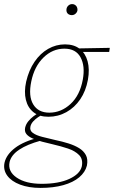

<svg xmlns="http://www.w3.org/2000/svg" viewBox="-73 -630 557 939"><path d="M125 289Q68 289 25.5 273Q-17 257 -37.5 229Q-58 201 -51 166Q-42 126 0.5 93.5Q43 61 120 42L126 58Q60 76 21 102Q-18 128 -26 162Q-36 208 8.5 238.5Q53 269 131 269Q214 269 266 245Q318 221 327 184Q334 149 314 128.5Q294 108 259.5 96.5Q225 85 186 76Q159 70 133 63Q107 56 86.5 47Q66 38 56 25.5Q46 13 50 -6Q54 -23 65.5 -37Q77 -51 91 -61.5Q105 -72 116 -79L138 -71Q127 -66 113.5 -57Q100 -48 89.5 -36.5Q79 -25 76 -12Q71 8 87.5 20Q104 32 134 39.5Q164 47 198 55Q232 62 262 71.5Q292 81 314 94.5Q336 108 347 128.5Q358 149 352 180Q344 212 314.5 237Q285 262 236.5 275.5Q188 289 125 289ZM164 -59Q119 -59 91 -81Q63 -103 53.5 -142Q44 -181 55 -231Q68 -287 96 -328Q124 -369 162.5 -391Q201 -413 245 -413Q289 -413 317 -391Q345 -369 355.5 -330Q366 -291 357 -240Q347 -185 319.5 -144.5Q292 -104 251.5 -81.5Q211 -59 164 -59ZM168 -79Q226 -79 272 -121.5Q318 -164 332 -241Q344 -307 321 -349.5Q298 -392 242 -392Q184 -392 139.5 -348.5Q95 -305 80 -232Q65 -160 89.5 -119.5Q114 -79 168 -79ZM461 -376H314L298 -393L464 -396ZM278 -556Q270 -556 263.5 -559.5Q257 -563 254 -569.5Q251 -576 252 -584Q253 -595 261 -602.5Q269 -610 280 -610Q288 -610 294 -606Q300 -602 303 -596Q306 -590 306 -581Q305 -571 297 -563.5Q289 -556 278 -556Z"/></svg>

Font: Ysabeau Office Thin
Style: Italic
Weight: 250
Italic angle: -12°
Designer: Christian Thalmann (Catharsis Fonts)
Version: Version 2.001;gftools[0.9.30]; featfreeze: tnum,lnum,ss02